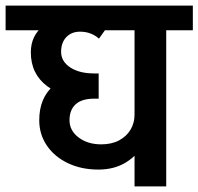

<svg xmlns="http://www.w3.org/2000/svg" viewBox="-45 -665 708 685"><path d="M306 -60 316 -150Q353 -150 379.5 -164Q406 -178 420.5 -202Q435 -226 435 -256H494Q494 -201 470.5 -156.5Q447 -112 405 -86Q363 -60 306 -60ZM306 -60Q245 -60 197 -83Q149 -106 122 -146Q95 -186 95 -236H203Q203 -199 235.5 -174.5Q268 -150 316 -150ZM95 -236Q95 -315 145.5 -359Q196 -403 291 -403V-313Q247 -313 225 -293Q203 -273 203 -236ZM291 -313Q183 -313 124 -357Q65 -401 65 -478L173 -480Q173 -446 205.5 -424.5Q238 -403 291 -403ZM291 -313V-403H307V-313ZM65 -478Q65 -539 110.5 -573Q156 -607 241 -607V-552Q210 -552 191.5 -532.5Q173 -513 173 -480ZM-25 -557V-645H501V-557ZM308 -527Q295 -539 278 -545.5Q261 -552 240 -552V-607Q273 -607 297.5 -596.5Q322 -586 340 -572ZM435 0V-633H548V0ZM341 -557V-645H643V-557Z"/></svg>

Font: Akshar Light Medium
Style: Regular
Weight: 500
Version: Version 1.100